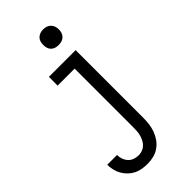

<svg xmlns="http://www.w3.org/2000/svg" viewBox="-293 -798 1086 1086"><g transform="rotate(-45 250.0 -255.0)"><path d="M185 223Q164 223 142.5 219.5Q121 216 102 206.5Q83 197 67 181.5Q51 166 40.5 147.5Q30 129 25 107.5Q20 86 20 65H98Q98 83 104 99.5Q110 116 122 129Q134 142 151 147.5Q168 153 185 153Q200 153 214.5 147.5Q229 142 239.5 131.5Q250 121 257 107.5Q264 94 268 79.5Q272 65 273 50Q274 35 274 20V-450H138V-520H352V20Q352 45 349 69.5Q346 94 337.5 117.5Q329 141 314.5 161.5Q300 182 279.5 196.5Q259 211 234.5 217Q210 223 185 223ZM305 -608Q292 -608 280 -611.5Q268 -615 259 -624Q250 -633 246.5 -645Q243 -657 243 -670Q243 -683 246.5 -695Q250 -707 259 -716Q268 -725 280 -729Q292 -733 305 -733Q318 -733 330 -729Q342 -725 351 -716Q360 -707 364 -695Q368 -683 368 -670Q368 -657 364 -645Q360 -633 351 -624Q342 -615 330 -611.5Q318 -608 305 -608Z"/></g></svg>

Font: Iosevka
Style: Regular
Weight: 400
Monospace: yes
Designer: Belleve Invis
Foundry: Belleve Invis
Version: Version 33.2.3; ttfautohint (v1.8.4)